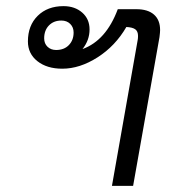

<svg xmlns="http://www.w3.org/2000/svg" viewBox="-20 -606 575 626"><path d="M502 -508Q502 -501 500 -485L414 0H345L429 -476Q430 -481 430 -489Q430 -504 421 -510.5Q412 -517 392 -518Q356 -456 298 -419Q240 -382 183 -382Q133 -382 102 -406.5Q71 -431 71 -471Q71 -523 103 -554.5Q135 -586 187 -586Q224 -586 248 -565Q272 -544 272 -510Q272 -475 249 -446Q326 -474 364 -576H425Q462 -576 482 -558.5Q502 -541 502 -508ZM220 -500Q220 -517 209 -528Q198 -539 180 -539Q155 -539 139.5 -523Q124 -507 124 -481Q124 -464 135 -453.5Q146 -443 163 -443Q189 -443 204.5 -459Q220 -475 220 -500Z"/></svg>

Font: Sarabun Light
Style: Italic
Weight: 300
Italic angle: -10°
Designer: Suppakit Chalermlarp | Katatrad Co.,Ltd.
Foundry: Cadson Demak Co.,Ltd.
Version: Version 1.000; ttfautohint (v1.6)